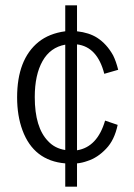

<svg xmlns="http://www.w3.org/2000/svg" viewBox="-20 -601 501 718"><path d="M224 -434Q168 -424 139 -372.5Q110 -321 110 -238Q110 -124 160 -73Q185 -46 224 -40ZM224 10Q106 0 64 -114Q44 -168 44 -237Q44 -379 124 -444Q164 -476 224 -484V-581H268V-484Q313 -479 343 -460Q379 -437 403 -394Q414 -372 422 -340L370 -325Q344 -426 268 -435V-39Q344 -51 373 -150L420 -134Q408 -77 377 -45Q345 -11 307 1Q288 8 268 10V97H224Z"/></svg>

Font: Pavanam
Style: Regular
Weight: 400
Designer: Tharique Azeez
Foundry: Tharique Azeez
Version: Version 1.86; ttfautohint (v1.3) -l 8 -r 50 -G 200 -x 14 -D 